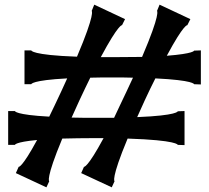

<svg xmlns="http://www.w3.org/2000/svg" viewBox="-20 -755 896 823"><path d="M44 -134C44 -134 44 -146 139 -155C73 -33 60 -40 60 -40L48 -13L179 48L191 22C191 22 174 14 247 -161C288 -162 336 -163 393 -163H424C354 -33 340 -40 340 -40L328 -13L459 48L471 22C471 22 454 14 527 -161C742 -154 742 -134 742 -134L771 -133V-279L742 -278C742 -278 742 -260 568 -253L601 -326C617 -361 632 -391 646 -419C812 -411 812 -394 812 -394L841 -393V-539L812 -538C812 -538 812 -525 695 -516C769 -654 783 -647 783 -647L796 -673L664 -735L653 -708C653 -708 670 -700 589 -511C553 -511 512 -510 463 -510H412C489 -654 503 -647 503 -647L516 -673L384 -735L373 -708C373 -708 390 -700 310 -512C114 -519 114 -539 114 -539H85V-394H114C114 -394 114 -411 268 -419L242 -362C223 -321 206 -286 191 -255C44 -263 44 -279 44 -279H15V-134ZM321 -326C338 -362 353 -394 367 -422C396 -423 428 -423 463 -423C495 -423 524 -423 550 -422L522 -362C502 -319 484 -283 469 -250H393C353 -250 318 -250 287 -251Z"/></svg>

Font: Ouroboros
Style: Regular
Weight: 400
Designer: Ariel Martín Pérez
Foundry: Velvetyne Type Foundry
Version: Version 2.001;hotconv 1.0.109;makeotfexe 2.5.65596